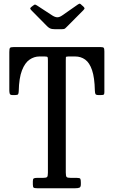

<svg xmlns="http://www.w3.org/2000/svg" viewBox="-20 -1000 604 1020"><path d="M154.5 -20.5V-37.5Q154.5 -49.5 159.5 -52.2Q164.5 -55 175.5 -55H207.5Q225.5 -55 230 -59.5Q234.5 -64 234.5 -82.5V-677.5Q234.5 -692 233 -696Q231.5 -700 217.5 -700H189.5Q161.5 -700 137 -683.2Q112.5 -666.5 96.8 -626.2Q81 -586 79.5 -515.5Q79 -504 76.2 -499.5Q73.5 -495 60.5 -495H46.5Q34 -495 31.8 -502.2Q29.5 -509.5 29.5 -520.5V-723.5Q29.5 -741 33 -745.5Q36.5 -750 53.5 -750H513.5Q528 -750 531.2 -745.8Q534.5 -741.5 534.5 -726.5V-510.5Q534.5 -499.5 530.8 -497.2Q527 -495 515.5 -495H503.5Q489.5 -495 487 -500.8Q484.5 -506.5 484 -518.5Q482.5 -588 469 -627.5Q455.5 -667 432.5 -683.5Q409.5 -700 379.5 -700H343.5Q330.5 -700 330 -696Q329.5 -692 329.5 -678.5V-83.5Q329.5 -64.5 333.8 -59.8Q338 -55 356.5 -55H388.5Q403.5 -55 406.5 -50.5Q409.5 -46 409.5 -30.5V-21Q409.5 -6 401.8 -3Q394 0 380.5 0H177.5Q163 0 158.8 -3.2Q154.5 -6.5 154.5 -20.5ZM230.5 -860.5 148.5 -943.5Q142 -950 140.8 -953.8Q139.5 -957.5 146.5 -963L155.5 -970Q163.5 -976.5 167.2 -975.5Q171 -974.5 179.5 -969L257.5 -918Q272.5 -908.5 284.2 -908.2Q296 -908 310.5 -918L393.5 -976Q401.5 -981.5 405.2 -980Q409 -978.5 415.5 -971.5L420.5 -967.5Q427.5 -961 428.8 -957Q430 -953 423 -946L334.5 -857Q329 -851.5 325.2 -848.2Q321.5 -845 309.5 -845H269.5Q254 -845 245.8 -849.2Q237.5 -853.5 230.5 -860.5Z"/></svg>

Font: Besley* Condensed
Style: Regular
Weight: 400
Width: 3
Designer: Owen Earl
Foundry: indestructible type*
Version: Version 3.000; ttfautohint (v1.8.3)